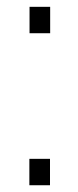

<svg xmlns="http://www.w3.org/2000/svg" viewBox="-20 -548 232 568"><path d="M127.9 0H66.9V-78.1H127.9ZM128.4 -449.7H67.4V-527.8H128.4Z"/></svg>

Font: RobotoCondensed-Light
Style: Light
Weight: 300
Designer: Google
Version: Version 1.200311; 2013